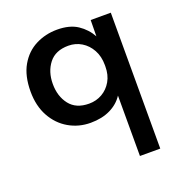

<svg xmlns="http://www.w3.org/2000/svg" viewBox="-129 -580 872 932"><g transform="rotate(-20 306.5 -114.0)"><path d="M436 243V-69Q412 -32 369 -11Q326 10 267 10Q206 10 155 -19.5Q104 -49 74 -103.5Q44 -158 44 -232Q44 -313 74.5 -366Q105 -419 156 -445Q207 -471 267 -471Q332 -471 372.5 -444Q413 -417 436 -375L437 -459H541V243ZM292 -80Q329 -80 359.5 -97.5Q390 -115 408.5 -147Q427 -179 427 -223V-230Q427 -275 408.5 -308.5Q390 -342 359.5 -360.5Q329 -379 292 -379Q225 -379 191.5 -336Q158 -293 158 -230Q158 -166 191.5 -123Q225 -80 292 -80Z"/></g></svg>

Font: Alata
Style: Regular
Weight: 400
Designer: Spyros Zevelakis, Eben Sorkin
Foundry: Spyros Zevelakis
Version: Version 1.005; ttfautohint (v1.8.4.7-5d5b)